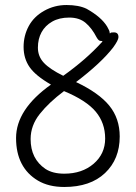

<svg xmlns="http://www.w3.org/2000/svg" viewBox="-20 -730 540 765"><path d="M236 15Q174 15 131 -10.5Q88 -36 66 -78.5Q44 -121 44 -180Q44 -294 183 -393Q122 -428 98 -462.5Q74 -497 74 -543Q74 -588 94.5 -626Q115 -664 156 -687Q197 -710 245 -710Q294 -710 325 -695Q384 -662 407 -624Q417 -607 417 -600Q417 -597 418 -597Q419 -597 420.5 -599Q422 -601 434 -601Q452 -601 452 -582Q452 -570 431 -541Q383 -479 283 -403Q374 -360 415.5 -309Q457 -258 457 -186Q457 -96 398.5 -40.5Q340 15 236 15ZM236 -38Q307 -38 353 -77.5Q399 -117 399 -178Q399 -240 361.5 -285Q324 -330 235 -367Q175 -322 138.5 -276Q102 -230 102 -176Q102 -97 161 -57Q190 -38 236 -38ZM232 -428Q323 -493 384 -560Q388 -563 388 -565Q388 -567 380.5 -567Q373 -567 365 -581Q346 -618 321 -639Q296 -660 256 -660Q216 -660 188 -644Q160 -628 145.5 -601.5Q131 -575 131 -540Q131 -505 155 -479.5Q179 -454 232 -428Z"/></svg>

Font: LXGW WenKai Mono TC Light
Style: Regular
Weight: 300
Designer: LXGW / Fontworks Inc.
Foundry: LXGW / Fontworks Inc.
Version: Version 1.330